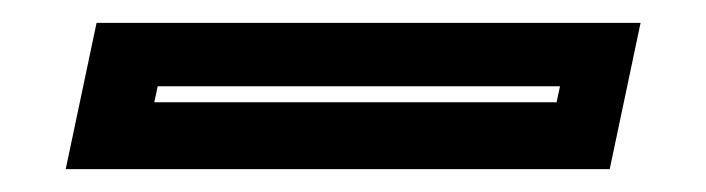

<svg xmlns="http://www.w3.org/2000/svg" viewBox="-20 -20 618 168"><path d="M37.5 128 64.5 0H540.5L513.5 128ZM115 69.5H467L470 55.5H118Z"/></svg>

Font: Tourney Thin
Style: Bold Italic
Weight: 700
Italic angle: -12°
Version: Version 1.015